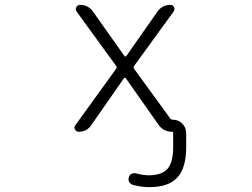

<svg xmlns="http://www.w3.org/2000/svg" viewBox="-20 -565 1040 792"><path d="M499 -242.2Q498 -244.1 495.1 -244.1Q492.2 -244.1 491.2 -242.2L356.4 -48.8Q337.9 -21.5 304.7 -21.5Q293.9 -21.5 290 -30.3Q287.1 -35.2 287.1 -39.1Q287.1 -43.9 291 -48.8L459 -281.2Q462.9 -287.1 459 -293L295.9 -517.6Q290 -526.4 294.9 -535.6Q299.8 -544.9 310.5 -544.9Q343.8 -544.9 363.3 -517.6L493.2 -334Q494.1 -332 497.1 -332Q500 -332 501 -334L629.9 -517.6Q649.4 -544.9 682.6 -544.9Q693.4 -544.9 697.8 -535.6Q702.1 -526.4 696.3 -517.6L533.2 -293Q529.3 -287.1 533.2 -281.2L681.6 -77.1Q685.5 -71.3 692.4 -71.3Q715.8 -71.3 731.9 -55.2Q748 -39.1 748 -15.6V42Q748 127.9 711.4 167.5Q674.8 207 595.7 207Q562.5 207 527.3 197.3Q517.6 194.3 512.7 185.1Q507.8 175.8 511.7 166Q513.7 156.2 522.9 151.9Q532.2 147.5 542 150.4Q567.4 157.2 591.8 158.2Q647.5 158.2 670.9 131.3Q694.3 104.5 694.3 42V-16.6Q694.3 -21.5 689.5 -21.5Q653.3 -21.5 632.8 -51.8Z"/></svg>

Font: Rounded Mgen+ 1mn light
Style: Regular
Weight: 200
Designer: [Source Han Sans]
Ryoko NISHIZUKA  (kana & ideographs); Paul D. Hunt (Latin, Greek & Cyrillic); Wenlong ZHANG  (bopomofo
Version: Version 1.059.20150602